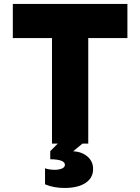

<svg xmlns="http://www.w3.org/2000/svg" viewBox="-20 -727 710 972"><path d="M44.9 -707H625V-534.2H426.8V0H397.5L350.6 38.6Q395.5 41.5 423.6 66.2Q451.7 90.8 451.2 128.9Q451.7 173.3 413.1 199Q374.5 224.6 306.6 224.6Q251.5 224.6 208 206.1V125Q226.1 131.8 255.9 132.8Q280.8 132.3 294.7 125.7Q308.6 119.1 308.6 107.4Q308.6 80.1 234.4 79.1V38.1L272.5 0H243.2V-534.2H44.9Z"/></svg>

Font: Wanted Sans Black
Style: Regular
Weight: 900
Designer: Original Design by Kil Hyung-jin and Kang Hanbin, Wanted Lab, Inc; Hangeul from Source Han Sans by Jang Soo-young and Ka
Foundry: Wanted Lab, Inc.
Version: Version 1.003